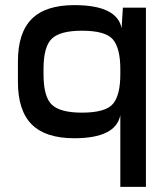

<svg xmlns="http://www.w3.org/2000/svg" viewBox="-20 -530 640 750"><path d="M550 -500H460L455 -420L450 -385V200H550ZM450 -80V-240Q450 -158 421 -124Q392 -90 300 -90Q215 -90 182.5 -121Q150 -152 150 -240V-250H50V-210Q50 -98 104 -44Q158 10 270 10Q432 10 450 -80ZM455 -420Q437 -510 270 -510Q158 -510 104 -456Q50 -402 50 -290V-250H150V-260Q150 -348 182.5 -379Q215 -410 300 -410Q392 -410 421 -376Q450 -342 450 -260V-385Z"/></svg>

Font: Millimetre
Style: Regular
Weight: 500
Designer: Jérémy Landes
Version: Version 1.0